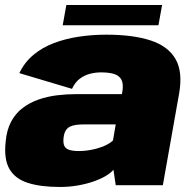

<svg xmlns="http://www.w3.org/2000/svg" viewBox="-20 -737 768 764"><path d="M218.5 7Q253.5 7 286.5 1.5Q319.5 -4 348 -13.5Q376.5 -23 398 -35.2Q419.5 -47.5 431.5 -61.5L440.5 0H628L692.5 -363.5Q708 -450 678.8 -501.5Q649.5 -553 579.5 -576Q509.5 -599 402.5 -599Q346.5 -599 293.5 -591Q240.5 -583 194.2 -565.5Q148 -548 112.8 -518.5Q77.5 -489 57 -446L266.5 -383.5Q278.5 -409.5 297.5 -423.8Q316.5 -438 338.5 -443.5Q360.5 -449 382 -449Q413 -449 433.5 -442.8Q454 -436.5 462.8 -420.5Q471.5 -404.5 467.5 -376L465 -362.5H283.5Q245.5 -362.5 206.8 -357.8Q168 -353 133 -340.8Q98 -328.5 70 -307.2Q42 -286 24.2 -252.8Q6.5 -219.5 2.5 -173Q-5 -104.5 17.2 -65.2Q39.5 -26 90.2 -9.5Q141 7 218.5 7ZM293.5 -136Q270.5 -136 256 -140.5Q241.5 -145 236 -156.5Q230.5 -168 233 -189.5Q235 -206.5 241.2 -217Q247.5 -227.5 257.8 -232.8Q268 -238 282.5 -240Q297 -242 316 -242H440.5L429.5 -178Q416.5 -165.5 394 -156Q371.5 -146.5 345 -141.2Q318.5 -136 293.5 -136ZM229.5 -636.5H610.5L625 -717H244Z"/></svg>

Font: Anybody Black
Style: Italic
Weight: 900
Italic angle: -10°
Designer: Tyler Finck
Foundry: Etcetera Type Company
Version: Version 1.113;gftools[0.9.25]